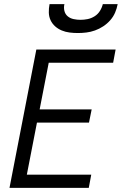

<svg xmlns="http://www.w3.org/2000/svg" viewBox="-20 -910 590 930"><path d="M26 0 156 -670H540L528 -606H216L172 -380H424L411 -316H159L110 -64H422L410 0ZM357 -750Q337 -750 317 -752.5Q297 -755 279 -762.5Q261 -770 247 -782.5Q233 -795 225 -812Q217 -829 216.5 -849Q216 -869 220 -890H292Q288 -873 292 -857Q296 -841 308 -831Q320 -821 336.5 -817.5Q353 -814 370 -814Q387 -814 404.5 -817.5Q422 -821 438 -831Q454 -841 464 -857Q474 -873 478 -890H550Q546 -869 537.5 -849Q529 -829 514 -812Q499 -795 480 -782.5Q461 -770 440 -762.5Q419 -755 398 -752.5Q377 -750 357 -750Z"/></svg>

Font: Lode Term
Style: Italic
Weight: 400
Italic angle: -11°
Monospace: yes
Designer: Belleve Invis
Foundry: Belleve Invis
Version: Version 29.2.0